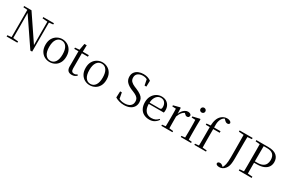

<svg xmlns="http://www.w3.org/2000/svg" viewBox="147 -2325 5890 3977"><g transform="rotate(30 3092.5 -337.0)"><path d="M44 0V-30L150 -42H172L301 -30V0ZM140 0V-705H176L179 -319V0ZM501 -698V-728H756V-698L651 -687H631ZM616 7 167 -654 165 -655 141 -692 43 -698V-728H219L641 -103L624 -97L622 -395V-728H659V7Z M1075 15Q1009 15 952.5 -16Q896 -47 861 -107.5Q826 -168 826 -258Q826 -348 862 -408.5Q898 -469 955 -500Q1012 -531 1075 -531Q1140 -531 1197 -500.5Q1254 -470 1289.5 -409Q1325 -348 1325 -258Q1325 -168 1290 -107Q1255 -46 1198.5 -15.5Q1142 15 1075 15ZM1075 -16Q1150 -16 1192.5 -78Q1235 -140 1235 -257Q1235 -373 1192.5 -436Q1150 -499 1075 -499Q1001 -499 958 -436Q915 -373 915 -257Q915 -140 958 -78Q1001 -16 1075 -16Z M1527 -479V-516H1712V-479ZM1608 15Q1545 15 1515 -18Q1485 -51 1485 -118Q1485 -142 1485.5 -161Q1486 -180 1486 -207V-479H1386V-509L1507 -519L1487 -504L1517 -672H1572L1568 -501V-489V-118Q1568 -71 1585.5 -50Q1603 -29 1636 -29Q1658 -29 1675 -35.5Q1692 -42 1712 -54L1727 -37Q1706 -12 1677 1.5Q1648 15 1608 15Z M2035 15Q1969 15 1912.5 -16Q1856 -47 1821 -107.5Q1786 -168 1786 -258Q1786 -348 1822 -408.5Q1858 -469 1915 -500Q1972 -531 2035 -531Q2100 -531 2157 -500.5Q2214 -470 2249.5 -409Q2285 -348 2285 -258Q2285 -168 2250 -107Q2215 -46 2158.5 -15.5Q2102 15 2035 15ZM2035 -16Q2110 -16 2152.5 -78Q2195 -140 2195 -257Q2195 -373 2152.5 -436Q2110 -499 2035 -499Q1961 -499 1918 -436Q1875 -373 1875 -257Q1875 -140 1918 -78Q1961 -16 2035 -16Z M2854 16Q2792 16 2736 -1Q2680 -18 2643 -42L2649 -191H2690L2721 -27L2676 -48L2670 -81Q2719 -45 2757 -32.5Q2795 -20 2848 -20Q2929 -20 2979 -56.5Q3029 -93 3029 -165Q3029 -202 3015.5 -228.5Q3002 -255 2971 -277.5Q2940 -300 2885 -322L2842 -339Q2753 -377 2707 -427.5Q2661 -478 2661 -554Q2661 -617 2692.5 -659.5Q2724 -702 2776.5 -723.5Q2829 -745 2894 -745Q2951 -745 2994 -730.5Q3037 -716 3074 -690L3070 -548H3027L2996 -706L3043 -684L3046 -652Q3007 -683 2974.5 -695.5Q2942 -708 2899 -708Q2829 -708 2783.5 -674.5Q2738 -641 2738 -576Q2738 -519 2771.5 -485Q2805 -451 2864 -426L2909 -408Q2985 -376 3028.5 -344.5Q3072 -313 3090 -275.5Q3108 -238 3108 -187Q3108 -125 3076.5 -79Q3045 -33 2988 -8.5Q2931 16 2854 16Z M3460 15Q3387 15 3329 -15Q3271 -45 3238 -106Q3205 -167 3205 -257Q3205 -341 3239.5 -402.5Q3274 -464 3330 -497.5Q3386 -531 3452 -531Q3517 -531 3563.5 -503.5Q3610 -476 3634.5 -429Q3659 -382 3659 -323Q3659 -287 3652 -263H3244V-294H3534Q3561 -294 3570 -308Q3579 -322 3579 -352Q3579 -416 3545 -457.5Q3511 -499 3450 -499Q3406 -499 3370 -471.5Q3334 -444 3313 -392.5Q3292 -341 3292 -269Q3292 -188 3316.5 -136Q3341 -84 3384 -59.5Q3427 -35 3482 -35Q3535 -35 3574.5 -53.5Q3614 -72 3645 -108L3661 -94Q3628 -44 3578 -14.5Q3528 15 3460 15Z M3745 0V-28L3856 -40H3897L4010 -28V0ZM3828 0Q3829 -24 3829.5 -65Q3830 -106 3830.5 -150.5Q3831 -195 3831 -229V-289Q3831 -341 3830.5 -381Q3830 -421 3828 -458L3740 -462V-488L3894 -528L3907 -520L3913 -379V-378V-229Q3913 -195 3913.5 -150.5Q3914 -106 3914.5 -65Q3915 -24 3916 0ZM3912 -319 3891 -371H3909Q3924 -420 3951 -455.5Q3978 -491 4011.5 -511Q4045 -531 4080 -531Q4109 -531 4131 -519.5Q4153 -508 4160 -486Q4159 -459 4147 -444Q4135 -429 4108 -429Q4089 -429 4074 -438.5Q4059 -448 4042 -467L4019 -489L4064 -487Q4012 -473 3975.5 -432.5Q3939 -392 3912 -319Z M4209 0V-28L4319 -39H4350L4456 -28V0ZM4292 0Q4293 -24 4294 -65Q4295 -106 4295.5 -150.5Q4296 -195 4296 -229V-289Q4296 -340 4295 -381Q4294 -422 4292 -459L4203 -463V-489L4368 -528L4380 -520L4377 -380V-229Q4377 -195 4377.5 -150.5Q4378 -106 4379 -65Q4380 -24 4381 0ZM4329 -655Q4305 -655 4288 -670.5Q4271 -686 4271 -711Q4271 -736 4288 -752Q4305 -768 4329 -768Q4352 -768 4369.5 -752Q4387 -736 4387 -711Q4387 -686 4369.5 -670.5Q4352 -655 4329 -655Z M4534 0V-28L4650 -39H4690L4813 -28V0ZM4623 0Q4625 -57 4625.5 -114.5Q4626 -172 4626 -229V-479H4531V-509L4656 -520L4626 -505V-511Q4631 -606 4652.5 -664.5Q4674 -723 4714 -760Q4745 -789 4780 -802.5Q4815 -816 4852 -816Q4888 -816 4916.5 -803Q4945 -790 4953 -764Q4952 -746 4939 -734.5Q4926 -723 4903 -723Q4884 -723 4866.5 -733.5Q4849 -744 4828 -766L4801 -794V-803H4842V-795Q4814 -792 4789 -775.5Q4764 -759 4748 -734Q4732 -709 4722 -678Q4712 -647 4709 -602.5Q4706 -558 4709 -493V-229Q4709 -172 4710 -114.5Q4711 -57 4712 0ZM4668 -479V-516H4863V-479Z M5210 142Q5177 142 5153.5 131.5Q5130 121 5127 96Q5131 75 5146 66Q5161 57 5182 57Q5203 57 5218 63.5Q5233 70 5254 88L5279 115V121H5261V114Q5291 78 5304.5 16Q5318 -46 5318 -153Q5318 -205 5318 -257Q5318 -309 5317.5 -373Q5317 -437 5316.5 -523Q5316 -609 5314 -728H5405Q5403 -646 5402.5 -562Q5402 -478 5402 -391V-180Q5402 -105 5395.5 -57.5Q5389 -10 5376 21Q5363 52 5343 76Q5315 111 5281 126.5Q5247 142 5210 142ZM5197 -698V-728H5508V-698L5367 -687H5344Z M5597 0V-30L5735 -42H5762L5905 -30V0ZM5699 0Q5701 -84 5701 -168Q5701 -252 5701 -337V-391Q5701 -476 5701 -560.5Q5701 -645 5699 -728H5792Q5791 -645 5790.5 -560.5Q5790 -476 5790 -391V-321Q5790 -247 5790.5 -165.5Q5791 -84 5792 0ZM5746 -298V-331H5848Q5924 -331 5971.5 -354.5Q6019 -378 6040.5 -420Q6062 -462 6062 -517Q6062 -604 6016 -649.5Q5970 -695 5873 -695H5746V-728H5880Q6017 -728 6082.5 -671Q6148 -614 6148 -516Q6148 -455 6117.5 -405.5Q6087 -356 6021 -327Q5955 -298 5850 -298ZM5597 -698V-728H5746V-687H5735Z"/></g></svg>

Font: Noto Serif JP
Style: Regular
Weight: 400
Designer: Ryoko NISHIZUKA  (kana & ideographs); Frank Grießhammer (Latin, Greek & Cyrillic); Wenlong ZHANG  (bopomofo); Sandoll Co
Foundry: Adobe
Version: Version 2.003-H1;hotconv 1.1.1;makeotfexe 2.6.0